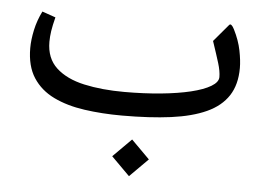

<svg xmlns="http://www.w3.org/2000/svg" viewBox="-46 -427 964 703"><g transform="rotate(5 436.5 -75.0)"><path d="M451.7 83 384.3 150.4 451.7 217.8 519 150.4ZM407.2 -1Q509.3 -1 586.7 -11.2Q664.1 -21.5 716.3 -45.4Q768.6 -69.3 795.2 -110.1Q821.8 -150.9 821.8 -211.9Q821.8 -239.3 814.5 -276.1Q807.1 -313 787.6 -351.6Q782.2 -362.3 777.3 -366.2Q772.5 -370.1 768.6 -365.2L715.3 -302.2Q732.4 -251.5 741.2 -222.7Q750 -193.8 750 -172.4Q750 -153.8 723.9 -138.2Q697.8 -122.6 651.1 -111.3Q604.5 -100.1 542.2 -94Q480 -87.9 407.7 -87.9Q325.2 -87.9 259.8 -102.3Q194.3 -116.7 156.5 -151.6Q118.7 -186.5 118.7 -247.1Q118.7 -265.6 121.8 -286.6Q125 -307.6 132.8 -337.9L83.5 -355Q66.4 -320.8 58.6 -284.7Q50.8 -248.5 50.8 -218.3Q50.8 -151.9 78.4 -109.4Q106 -66.9 154.8 -43.2Q203.6 -19.5 268.3 -10.3Q333 -1 407.2 -1Z"/></g></svg>

Font: Sahel VF Regular
Style: Regular
Weight: 400
Foundry: Saber Rastikerdar (saber.rastikerdar@gmail.com)
Version: Version 3.4.0